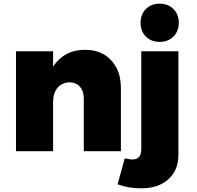

<svg xmlns="http://www.w3.org/2000/svg" viewBox="-20 -823 1074 1045"><path d="M545 -527C515 -544 481 -552 442 -552C404 -552 371 -544 342 -529C313 -513 288 -490 269 -460V-544H67V0H269V-269C269 -300 277 -326 293 -345C309 -364 331 -374 358 -375C381 -375 400 -367 415 -351C429 -335 436 -314 436 -287V0H638V-345C638 -386 630 -423 614 -454C597 -485 574 -510 545 -527ZM701 45C692 45 678 43 659 39L620 180C659 195 701 202 748 202C810 202 859 186 896 153C933 120 951 76 951 19V-544H749V-12C749 26 733 45 701 45ZM924 -774C905 -793 880 -803 849 -803C818 -803 793 -793 774 -774C755 -755 745 -730 745 -699C745 -668 755 -643 774 -624C793 -605 818 -595 849 -595C880 -595 905 -605 924 -624C943 -643 953 -668 953 -699C953 -730 943 -755 924 -774Z"/></svg>

Font: Argentum Sans ExtraBold
Style: Regular
Weight: 800
Designer: Julieta Ulanovsky
Foundry: Julieta Ulanovsky
Version: Version 5.001;February 15, 2019;FontCreator 11.5.0.2425 64-b